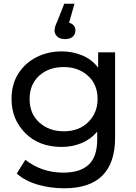

<svg xmlns="http://www.w3.org/2000/svg" viewBox="-20 -811 730 1031"><path d="M325 200Q251 200 183 180.5Q115 161 70 121L116 47Q204 116 320 116Q410 116 456 73.5Q502 31 502 -62V-104Q466 -62 416.5 -42Q367 -22 311 -22Q190 -22 116 -96Q42 -170 42 -279Q42 -359 78.5 -416Q115 -473 176 -504Q237 -535 311 -535Q369 -535 420.5 -514Q472 -493 507 -448V-530H598V-72Q598 200 325 200ZM322 -106Q405 -106 454.5 -156Q504 -206 504 -279Q504 -358 452 -404.5Q400 -451 322 -451Q242 -451 190.5 -404.5Q139 -358 139 -279Q139 -200 191.5 -153Q244 -106 322 -106ZM329 -601Q302 -601 287.5 -614.5Q273 -628 273 -647Q273 -667 288 -697L325 -791H380L351 -689Q385 -679 385 -647Q385 -627 370.5 -614Q356 -601 329 -601Z"/></svg>

Font: Argentum Novus
Style: Regular
Weight: 400
Designer: Julieta Ulanovsky
Foundry: Julieta Ulanovsky
Version: Version 7.20;July 27, 2021;FontCreator 13.0.0.2683 64-bit